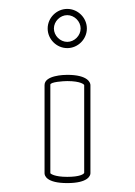

<svg xmlns="http://www.w3.org/2000/svg" viewBox="-20 -329 303 431"><path d="M131 -147C162 -147 169 -139 169 -138V59C168 62 159 68 131 68C102 68 94 61 93 60V-139C93 -145 122 -147 131 -147ZM183 -138C183 -143 178 -161 131 -161C124 -161 80 -160 80 -138V60C80 65 84 82 131 82C178 82 183 65 183 60ZM131 -235C115 -235 101 -249 101 -265C101 -281 115 -295 131 -295C147 -295 161 -281 161 -265C161 -249 147 -235 131 -235ZM131 -309C107 -309 87 -289 87 -265C87 -241 107 -221 131 -221C155 -221 175 -241 175 -265C175 -289 155 -309 131 -309Z"/></svg>

Font: Platiipus Light
Style: Light
Weight: 400
Version: Version 001.000